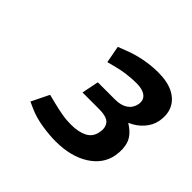

<svg xmlns="http://www.w3.org/2000/svg" viewBox="-108 -925 625 625"><g transform="rotate(45 204.5 -612.5)"><path d="M215.6 -415Q186.6 -415 151.9 -420.5Q117.2 -426.1 90.1 -438.1L66.3 -448.8L96.1 -509.6L125.3 -502.3Q147.7 -496.7 169 -492.8Q190.4 -488.9 212.2 -488.9Q247 -488.9 269 -500.2Q291 -511.5 295.8 -536.9Q300.9 -560.3 289.6 -575Q278.4 -589.6 240.8 -589.6H165.3L177.2 -648.2H256.7Q283.7 -648.2 300.3 -659.5Q317 -670.9 321.1 -691.5Q324.9 -712.9 310.6 -724.2Q296.4 -735.4 268.6 -735.4Q248.2 -735.4 224.4 -732.4Q200.6 -729.4 168.8 -720.9L152.6 -716.5L141.5 -775.8L165.7 -785.1Q197.8 -798 229.9 -804.1Q262.1 -810.3 293.8 -810.3Q336.3 -810.3 363.5 -796.4Q390.7 -782.5 402.2 -757.6Q413.6 -732.6 406.9 -699Q402.4 -676.7 385.1 -656.9Q367.9 -637.1 342.2 -625.9L341.5 -624.2Q373.6 -604.2 382.5 -579.1Q391.4 -554 385.8 -521.4Q377.3 -473.2 331.5 -444.1Q285.6 -415 215.6 -415Z"/></g></svg>

Font: REM Medium
Style: Italic
Weight: 500
Italic angle: -11°
Designer: Octavio Pardo
Foundry: Ashler Design
Version: Version 1.005;gftools[0.9.28]